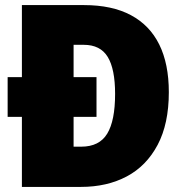

<svg xmlns="http://www.w3.org/2000/svg" viewBox="-20 -734 727 754"><path d="M310 -714Q420 -714 494 -674.5Q568 -635 605.5 -559Q643 -483 643 -372Q643 -248 599 -165Q555 -82 477.5 -41Q400 0 298 0H66V-275H10V-431H66V-714ZM309 -558H269V-431H359V-275H269V-158H299Q370 -158 401 -209Q432 -260 432 -365Q432 -463 403 -510.5Q374 -558 309 -558Z"/></svg>

Font: Noto Sans Display Black
Style: Regular
Weight: 900
Designer: Monotype Design Team
Foundry: Monotype Imaging Inc.
Version: Version 2.003